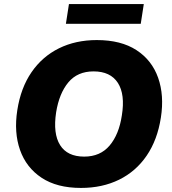

<svg xmlns="http://www.w3.org/2000/svg" viewBox="-20 -913 844 944"><path d="M65 -371Q82 -481 135 -558Q188 -635 270 -675.5Q352 -716 456 -716Q575 -716 651 -666.5Q727 -617 757.5 -530.5Q788 -444 771 -335Q754 -225 701 -147.5Q648 -70 565.5 -29.5Q483 11 378 11Q260 11 184.5 -39Q109 -89 78.5 -175.5Q48 -262 65 -371ZM256 -361Q240 -256 275.5 -199.5Q311 -143 394 -143Q473 -143 519 -197.5Q565 -252 579 -345Q596 -449 559.5 -505.5Q523 -562 440 -562Q361 -562 316 -508Q271 -454 256 -361ZM304 -796 319 -893H687L672 -796Z"/></svg>

Font: Mulish Black
Style: Italic
Weight: 900
Italic angle: -9°
Designer: Vernon Adams
Foundry: Vernon Adams
Version: Version 3.603; ttfautohint (v1.8.3)